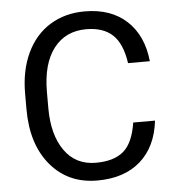

<svg xmlns="http://www.w3.org/2000/svg" viewBox="-52 -770 755 827"><g transform="rotate(-5 325.5 -356.0)"><path d="M605.5 -225.6Q592.3 -112.8 522.2 -51.5Q452.1 9.8 335.9 9.8Q210 9.8 134 -80.6Q58.1 -170.9 58.1 -322.3V-390.6Q58.1 -489.7 93.5 -564.9Q128.9 -640.1 193.8 -680.4Q258.8 -720.7 344.2 -720.7Q457.5 -720.7 525.9 -657.5Q594.2 -594.2 605.5 -482.4H511.2Q499 -567.4 458.3 -605.5Q417.5 -643.6 344.2 -643.6Q254.4 -643.6 203.4 -577.1Q152.3 -510.7 152.3 -388.2V-319.3Q152.3 -203.6 200.7 -135.3Q249 -66.9 335.9 -66.9Q414.1 -66.9 455.8 -102.3Q497.6 -137.7 511.2 -225.6Z"/></g></svg>

Font: Mardoto
Style: Regular
Weight: 400
Designer: Christian Robertson, Vahan Hovhannisyan
Foundry: Google
Version: Version 1.000